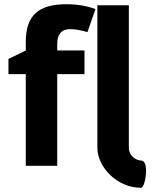

<svg xmlns="http://www.w3.org/2000/svg" viewBox="-20 -785 731 909"><path d="M311 -647C336 -647 364 -642 394 -633L432 -742C392 -757 346 -765 295 -765C164 -765 102 -714 102 -586V-546L20 -506V-434H102V0H251V-434H380V-546H251V-580C251 -620 270 -647 311 -647ZM441 -83C442 3 531 104 648 104C668 104 689 -25 648 -25C625 -25 591 -47 590 -83V-760H441Z"/></svg>

Font: Passageway
Style: Regular
Weight: 700
Foundry: Ascender Corporation
Version: Version 1.11